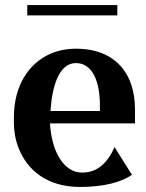

<svg xmlns="http://www.w3.org/2000/svg" viewBox="-20 -731 580 761"><path d="M35 -246C35 -211 41 -177 53 -146C88 -54 170 10 297 10C395 10 462 -10 503 -38L434 -148C407 -86 366 -47 307 -47C288 -47 272 -51 257 -61C214 -88 184 -151 178 -242H515V-298C515 -334 510 -366 500 -396C472 -480 400 -538 282 -538C244 -538 210 -531 180 -518C92 -479 35 -390 35 -265ZM88 -670H445V-711H88ZM180 -291C187 -393 215 -481 281 -481C342 -481 376 -417 376 -312V-291Z"/></svg>

Font: Aerodynamic
Style: Regular
Weight: 500
Designer: Google
Version: Version 2.000980; 2014